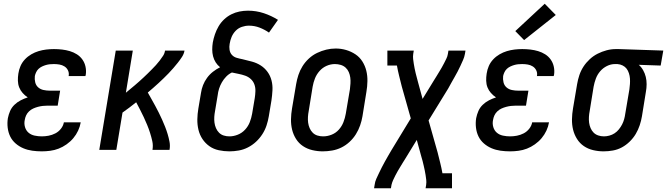

<svg xmlns="http://www.w3.org/2000/svg" viewBox="-20 -800 3561 1025"><path d="M203 8Q177 8 152 4.5Q127 1 104.5 -8.5Q82 -18 63.5 -34Q45 -50 34.5 -71.5Q24 -93 21 -118.5Q18 -144 22 -169Q26 -189 34 -207.5Q42 -226 57 -240.5Q72 -255 90.5 -264.5Q109 -274 128 -280Q113 -290 101 -303.5Q89 -317 82.5 -333.5Q76 -350 75.5 -369Q75 -388 78 -407Q81 -428 89.5 -447.5Q98 -467 113 -483Q128 -499 147 -510Q166 -521 186 -527Q206 -533 226.5 -535.5Q247 -538 268 -538Q290 -538 311.5 -535.5Q333 -533 353 -527Q373 -521 390.5 -510Q408 -499 420 -482Q432 -465 436.5 -444Q441 -423 438 -402Q437 -400 437 -398Q437 -396 436 -394H346Q346 -394 346.5 -395Q347 -396 347 -397Q349 -412 342.5 -425Q336 -438 324 -445.5Q312 -453 297.5 -455.5Q283 -458 268 -458Q257 -458 246.5 -457Q236 -456 225.5 -453Q215 -450 204.5 -445Q194 -440 186 -432.5Q178 -425 173 -414.5Q168 -404 166 -394Q164 -377 168 -360.5Q172 -344 184 -333.5Q196 -323 212.5 -319.5Q229 -316 246 -316H301L288 -236H233Q220 -236 207.5 -234.5Q195 -233 182 -229.5Q169 -226 157 -220.5Q145 -215 135 -205.5Q125 -196 119.5 -184Q114 -172 112 -159Q108 -140 113.5 -121.5Q119 -103 132.5 -91.5Q146 -80 165 -76Q184 -72 203 -72Q221 -72 239.5 -75.5Q258 -79 275.5 -88Q293 -97 305.5 -113Q318 -129 321 -147H411Q407 -124 397 -102.5Q387 -81 371.5 -62.5Q356 -44 335.5 -29.5Q315 -15 293 -6.5Q271 2 248 5Q225 8 203 8Z M510 0 598 -530H689L652 -305Q664 -315 676 -325Q688 -335 700 -345Q712 -355 723.5 -365.5Q735 -376 746.5 -386.5Q758 -397 769 -408Q780 -419 791 -430Q802 -441 812.5 -452.5Q823 -464 832.5 -476.5Q842 -489 850.5 -502Q859 -515 861 -530H965Q962 -512 951.5 -496Q941 -480 929.5 -465.5Q918 -451 905.5 -436.5Q893 -422 880 -408.5Q867 -395 853.5 -382Q840 -369 826 -356Q812 -343 797.5 -330.5Q783 -318 769 -306Q779 -288 789 -270.5Q799 -253 809 -234.5Q819 -216 828 -198Q837 -180 845.5 -161Q854 -142 861.5 -123Q869 -104 875 -84Q881 -64 885 -43Q889 -22 885 0H794Q798 -24 793 -46.5Q788 -69 781 -91Q774 -113 765.5 -133.5Q757 -154 747.5 -174.5Q738 -195 727.5 -215Q717 -235 707 -254Q689 -240 671 -226Q653 -212 634 -199L601 0Z M1205 8Q1176 8 1148 2Q1120 -4 1098 -19.5Q1076 -35 1061 -57.5Q1046 -80 1039.5 -107Q1033 -134 1033.5 -163Q1034 -192 1039 -221L1053 -304Q1056 -325 1064 -345.5Q1072 -366 1085.5 -384.5Q1099 -403 1117 -417Q1135 -431 1155 -441Q1141 -452 1131.5 -467Q1122 -482 1117.5 -499.5Q1113 -517 1113 -535.5Q1113 -554 1116 -573Q1120 -595 1127.5 -617Q1135 -639 1147 -659.5Q1159 -680 1176.5 -696.5Q1194 -713 1215 -723.5Q1236 -734 1258.5 -738.5Q1281 -743 1304 -743Q1348 -743 1388.5 -729.5Q1429 -716 1464 -694L1416 -626Q1393 -642 1366 -652.5Q1339 -663 1309 -663Q1290 -663 1271 -656.5Q1252 -650 1238 -635.5Q1224 -621 1216.5 -603Q1209 -585 1206 -566Q1203 -550 1205.5 -534Q1208 -518 1218 -507Q1228 -496 1243 -491.5Q1258 -487 1274 -484Q1300 -478 1325.5 -471Q1351 -464 1372 -450.5Q1393 -437 1408 -416.5Q1423 -396 1429.5 -370.5Q1436 -345 1434.5 -317.5Q1433 -290 1429 -263L1415 -179Q1411 -155 1403 -130.5Q1395 -106 1380.5 -83.5Q1366 -61 1346.5 -43Q1327 -25 1303.5 -13Q1280 -1 1254.5 3.5Q1229 8 1205 8ZM1205 -72Q1227 -72 1249.5 -81Q1272 -90 1288.5 -108Q1305 -126 1313.5 -148Q1322 -170 1326 -193L1340 -276Q1343 -295 1343.5 -314Q1344 -333 1338 -349.5Q1332 -366 1319 -378Q1306 -390 1289 -396Q1272 -402 1254 -405.5Q1236 -409 1218 -413Q1218 -413 1218 -413Q1218 -413 1218 -413Q1201 -405 1187.5 -391Q1174 -377 1164.5 -360.5Q1155 -344 1149.5 -326.5Q1144 -309 1142 -291L1128 -207Q1125 -192 1124 -176Q1123 -160 1125 -145Q1127 -130 1133 -116Q1139 -102 1149.5 -91.5Q1160 -81 1174.5 -76.5Q1189 -72 1205 -72Z M1703 8Q1675 8 1647.5 1.5Q1620 -5 1597.5 -20Q1575 -35 1560.5 -58Q1546 -81 1539.5 -107.5Q1533 -134 1533.5 -163Q1534 -192 1539 -221L1561 -351Q1565 -375 1573 -399.5Q1581 -424 1595 -446.5Q1609 -469 1629 -487.5Q1649 -506 1673 -517.5Q1697 -529 1722 -535Q1747 -541 1772 -541Q1801 -541 1828 -533Q1855 -525 1877.5 -510Q1900 -495 1914.5 -472Q1929 -449 1935.5 -422.5Q1942 -396 1941.5 -367Q1941 -338 1936 -309L1915 -179Q1911 -155 1902.5 -130.5Q1894 -106 1880 -83.5Q1866 -61 1846 -42.5Q1826 -24 1802.5 -12.5Q1779 -1 1753.5 3.5Q1728 8 1703 8ZM1705 -72Q1728 -72 1750.5 -81Q1773 -90 1789 -108Q1805 -126 1813.5 -148Q1822 -170 1826 -193L1848 -323Q1850 -338 1851 -354.5Q1852 -371 1850 -386Q1848 -401 1842 -415Q1836 -429 1825 -439Q1814 -449 1799 -453.5Q1784 -458 1768 -458Q1745 -458 1723.5 -448.5Q1702 -439 1686 -421Q1670 -403 1661.5 -381.5Q1653 -360 1649 -337L1628 -207Q1625 -192 1624 -176Q1623 -160 1625 -145Q1627 -130 1633 -116Q1639 -102 1649.5 -91.5Q1660 -81 1674.5 -76.5Q1689 -72 1705 -72Z M1977 205 1980 187Q1982 170 1989 154.5Q1996 139 2003.5 123.5Q2011 108 2018.5 93Q2026 78 2034.5 63Q2043 48 2051.5 33Q2060 18 2069 3L2173 -168L2125 -338Q2118 -366 2111 -394Q2104 -422 2099 -450H2048V-530H2189L2186 -512Q2184 -498 2185.5 -485Q2187 -472 2189 -459.5Q2191 -447 2193.5 -434.5Q2196 -422 2199 -409.5Q2202 -397 2205.5 -384.5Q2209 -372 2212 -360L2236 -272L2296 -370Q2303 -381 2310 -392.5Q2317 -404 2324 -415.5Q2331 -427 2338 -439Q2345 -451 2351 -463Q2357 -475 2363 -487Q2369 -499 2371 -512L2374 -530H2465L2462 -512Q2459 -495 2452 -479.5Q2445 -464 2438 -448.5Q2431 -433 2423 -418Q2415 -403 2406.5 -388Q2398 -373 2389.5 -358Q2381 -343 2373 -328L2268 -157L2316 13Q2323 41 2330 69Q2337 97 2342 125H2393V205H2252L2255 187Q2257 173 2255.5 160Q2254 147 2252 134.5Q2250 122 2247.5 109.5Q2245 97 2242 84.5Q2239 72 2236 59.5Q2233 47 2229 35L2205 -53L2145 45Q2138 56 2131 67.5Q2124 79 2117 90.5Q2110 102 2103 114Q2096 126 2090 138Q2084 150 2078.5 162Q2073 174 2070 187L2067 205Z M2703 8Q2677 8 2652 4.5Q2627 1 2604.5 -8.5Q2582 -18 2563.5 -34Q2545 -50 2534.5 -71.5Q2524 -93 2521 -118.5Q2518 -144 2522 -169Q2526 -189 2534 -207.5Q2542 -226 2557 -240.5Q2572 -255 2590.5 -264.5Q2609 -274 2628 -280Q2613 -290 2601 -303.5Q2589 -317 2582.5 -333.5Q2576 -350 2575.5 -369Q2575 -388 2578 -407Q2581 -428 2589.5 -447.5Q2598 -467 2613 -483Q2628 -499 2647 -510Q2666 -521 2686 -527Q2706 -533 2726.5 -535.5Q2747 -538 2768 -538Q2790 -538 2811.5 -535.5Q2833 -533 2853 -527Q2873 -521 2890.5 -510Q2908 -499 2920 -482Q2932 -465 2936.5 -444Q2941 -423 2938 -402Q2937 -400 2937 -398Q2937 -396 2936 -394H2846Q2846 -394 2846.5 -395Q2847 -396 2847 -397Q2849 -412 2842.5 -425Q2836 -438 2824 -445.5Q2812 -453 2797.5 -455.5Q2783 -458 2768 -458Q2757 -458 2746.5 -457Q2736 -456 2725.5 -453Q2715 -450 2704.5 -445Q2694 -440 2686 -432.5Q2678 -425 2673 -414.5Q2668 -404 2666 -394Q2664 -377 2668 -360.5Q2672 -344 2684 -333.5Q2696 -323 2712.5 -319.5Q2729 -316 2746 -316H2801L2788 -236H2733Q2720 -236 2707.5 -234.5Q2695 -233 2682 -229.5Q2669 -226 2657 -220.5Q2645 -215 2635 -205.5Q2625 -196 2619.5 -184Q2614 -172 2612 -159Q2608 -140 2613.5 -121.5Q2619 -103 2632.5 -91.5Q2646 -80 2665 -76Q2684 -72 2703 -72Q2721 -72 2739.5 -75.5Q2758 -79 2775.5 -88Q2793 -97 2805.5 -113Q2818 -129 2821 -147H2911Q2907 -124 2897 -102.5Q2887 -81 2871.5 -62.5Q2856 -44 2835.5 -29.5Q2815 -15 2793 -6.5Q2771 2 2748 5Q2725 8 2703 8ZM2778 -586 2731 -634 2888 -780 2947 -720Z M3202 8Q3174 8 3146.5 1.5Q3119 -5 3097 -20Q3075 -35 3060.5 -58Q3046 -81 3039.5 -107.5Q3033 -134 3033.5 -163Q3034 -192 3039 -221L3061 -351Q3065 -375 3073 -399Q3081 -423 3095 -444.5Q3109 -466 3128.5 -484Q3148 -502 3171 -513.5Q3194 -525 3218.5 -531.5Q3243 -538 3268 -538Q3272 -538 3275.5 -538Q3279 -538 3283 -538L3521 -530L3507 -450L3390 -454Q3404 -442 3413.5 -425Q3423 -408 3427.5 -389.5Q3432 -371 3432 -350.5Q3432 -330 3428 -309L3407 -179Q3403 -155 3395 -131Q3387 -107 3374 -85Q3361 -63 3341.5 -44Q3322 -25 3299.5 -13Q3277 -1 3252 3.5Q3227 8 3202 8ZM3204 -72Q3218 -72 3233 -76Q3248 -80 3261 -88.5Q3274 -97 3284 -109.5Q3294 -122 3301 -135.5Q3308 -149 3312 -163.5Q3316 -178 3318 -193L3340 -323Q3342 -337 3343 -352Q3344 -367 3343 -381Q3342 -395 3337.5 -409Q3333 -423 3325 -433.5Q3317 -444 3304 -450.5Q3291 -457 3276 -458H3270Q3268 -458 3266 -458Q3264 -458 3263 -458Q3241 -458 3220 -447.5Q3199 -437 3184 -419.5Q3169 -402 3161 -380.5Q3153 -359 3149 -337L3128 -207Q3125 -192 3124 -176Q3123 -160 3125 -145Q3127 -130 3133 -116Q3139 -102 3149 -92Q3159 -82 3173.5 -77Q3188 -72 3204 -72Z"/></svg>

Font: Iosevka Curly Slab MdObl
Style: Regular
Weight: 500
Italic angle: -9°
Monospace: yes
Designer: Belleve Invis
Foundry: Belleve Invis
Version: Version 11.0.0; ttfautohint (v1.8.3)